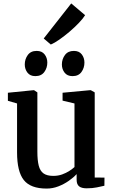

<svg xmlns="http://www.w3.org/2000/svg" viewBox="-20 -1089 666 1120"><path d="M485.5 9.5Q456 9.5 441.5 -2Q427 -13.5 427 -40.5V-73.5Q409.5 -54 381.8 -34.5Q354 -15 320.8 -2Q287.5 11 252 11Q158.5 11 119 -38.5Q79.5 -88 79.5 -200V-485.5L26 -501V-548L176.5 -563H178.5L198 -550V-204.5Q198 -153.5 206 -122.5Q214 -91.5 234.2 -77.2Q254.5 -63 291 -63Q319 -63 342.5 -71.5Q366 -80 384.2 -91.8Q402.5 -103.5 414.5 -114.5V-485.5L345 -502V-548L506 -563H509.5L532.5 -550V-53.5L589.5 -53L589 -5.5Q571.5 -1.5 545.5 4Q519.5 9.5 485.5 9.5ZM185.5 -645Q156 -645 140.2 -665.2Q124.5 -685.5 124.5 -713Q124.5 -744 142 -768Q159.5 -792 193.5 -792H194.5Q224.5 -792 240.2 -771.8Q256 -751.5 256 -724Q256 -693 238.5 -669Q221 -645 186.5 -645ZM402.5 -645Q372.5 -645 356.8 -665.2Q341 -685.5 341 -713Q341 -744 358.8 -768Q376.5 -792 410.5 -792H411.5Q441.5 -792 457 -771.8Q472.5 -751.5 472.5 -724Q472.5 -693 455.2 -669Q438 -645 403.5 -645ZM276 -829.5 235 -864.5 395.5 -1069 476.5 -1000.5Q465 -981.5 440.5 -955.8Q416 -930 385.8 -904.2Q355.5 -878.5 326.5 -858.2Q297.5 -838 277 -829.5Z"/></svg>

Font: Merriweather 28pt SemiBold
Style: Regular
Weight: 600
Version: Version 2.100